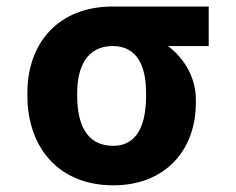

<svg xmlns="http://www.w3.org/2000/svg" viewBox="-20 -548 711 578"><path d="M62.5 -269.9V-258.5C62.9 -105.8 155.2 9.9 321 9.9C479.8 9.9 570 -98.7 569.6 -238.6V-248.6C569.6 -313.9 535.5 -371.8 485.8 -409.4H608.3V-528.4H319.6C154.1 -528.4 62.9 -416.9 62.5 -269.9ZM212.4 -258.5V-269.9C212.7 -345.2 241.1 -409.4 319.6 -409.4C394.9 -409.4 419.7 -345.2 419.7 -269.9V-258.5C419.7 -175.8 394.9 -109 321 -109C239.3 -109 212.7 -175.8 212.4 -258.5Z"/></svg>

Font: Margiela Sans
Style: Bold
Weight: 700
Designer: Stefan Endress, Andreas Faust
Version: Version 1.100;FEAKit 1.0